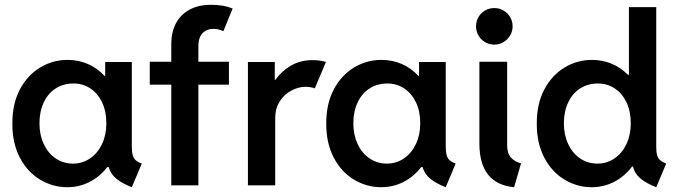

<svg xmlns="http://www.w3.org/2000/svg" viewBox="-20 -782 2865 810"><path d="M438.5 -77.1H432.6Q401.4 -36.6 357.9 -14.4Q314.5 7.8 263.7 7.8Q202.6 7.8 149.2 -24.2Q95.7 -56.2 63.7 -117.2Q31.7 -178.2 32.2 -260.7Q31.7 -343.3 63.7 -404.1Q95.7 -464.8 149.2 -497.1Q202.6 -529.3 264.6 -529.3Q311 -529.3 350.8 -512Q390.6 -494.6 420.9 -461.9H423.8V-520.5H536.1V-167Q536.1 -142.6 539.6 -128.9Q543 -115.2 551.8 -106.9Q560.5 -98.6 578.1 -91.8L536.1 7.8Q495.6 -7.8 471.2 -27.8Q446.8 -47.9 438.5 -77.1ZM428.7 -261.7Q428.7 -313 410.2 -351.1Q391.6 -389.2 359.9 -409.7Q328.1 -430.2 289.1 -429.7Q247.6 -429.7 215.1 -408.9Q182.6 -388.2 164.6 -349.9Q146.5 -311.5 146.5 -261.7Q146.5 -212.9 164.6 -174.3Q182.6 -135.7 214.8 -113.8Q247.1 -91.8 288.1 -91.8Q328.1 -91.8 360.1 -113.8Q392.1 -135.7 410.4 -174.3Q428.7 -212.9 428.7 -261.7Z M611.8 -521.5H702.6V-596.7Q702.6 -645.5 721.9 -682.9Q741.2 -720.2 779.1 -741Q816.9 -761.7 870.6 -761.7Q924.3 -761.7 961.4 -746.1L922.4 -650.4Q902.3 -660.2 880.4 -660.2Q851.6 -660.2 834.2 -641.6Q816.9 -623 816.9 -587.9V-521.5H945.8V-424.8H816.9V0H702.6V-424.8H611.8Z M1025.9 -520.5H1139.2V-444.3H1141.1Q1167 -481.4 1207 -504.9Q1247.1 -528.3 1298.3 -528.3Q1315.9 -528.3 1332 -525.9Q1348.1 -523.4 1355 -520.5L1308.1 -409.2Q1304.2 -411.6 1292.7 -413.6Q1281.2 -415.5 1268.1 -416Q1239.3 -415.5 1209.5 -400.1Q1179.7 -384.8 1160.4 -354.7Q1141.1 -324.7 1141.1 -284.2V0H1025.9Z M1762.7 -77.1H1756.8Q1725.6 -36.6 1682.1 -14.4Q1638.7 7.8 1587.9 7.8Q1526.9 7.8 1473.4 -24.2Q1419.9 -56.2 1387.9 -117.2Q1356 -178.2 1356.4 -260.7Q1356 -343.3 1387.9 -404.1Q1419.9 -464.8 1473.4 -497.1Q1526.9 -529.3 1588.9 -529.3Q1635.3 -529.3 1675 -512Q1714.8 -494.6 1745.1 -461.9H1748V-520.5H1860.4V-167Q1860.4 -142.6 1863.8 -128.9Q1867.2 -115.2 1876 -106.9Q1884.8 -98.6 1902.3 -91.8L1860.4 7.8Q1819.8 -7.8 1795.4 -27.8Q1771 -47.9 1762.7 -77.1ZM1752.9 -261.7Q1752.9 -313 1734.4 -351.1Q1715.8 -389.2 1684.1 -409.7Q1652.3 -430.2 1613.3 -429.7Q1571.8 -429.7 1539.3 -408.9Q1506.8 -388.2 1488.8 -349.9Q1470.7 -311.5 1470.7 -261.7Q1470.7 -212.9 1488.8 -174.3Q1506.8 -135.7 1539.1 -113.8Q1571.3 -91.8 1612.3 -91.8Q1652.3 -91.8 1684.3 -113.8Q1716.3 -135.7 1734.6 -174.3Q1752.9 -212.9 1752.9 -261.7Z M2002.4 -174.8V-521.5H2119.6V-167Q2119.6 -134.8 2136 -116.9Q2152.3 -99.1 2178.2 -92.8L2148.9 7.8Q2003.4 -5.9 2002.4 -174.8ZM1988.3 -670.9Q1988.3 -692.4 1998.5 -710Q2008.8 -727.5 2026.4 -737.8Q2043.9 -748 2065.4 -748Q2086.4 -748 2104 -737.8Q2121.6 -727.5 2132.1 -710Q2142.6 -692.4 2142.6 -670.9Q2142.6 -649.9 2132.1 -632.3Q2121.6 -614.7 2104 -604.2Q2086.4 -593.8 2065.4 -593.8Q2043.9 -593.8 2026.4 -604.2Q2008.8 -614.7 1998.5 -632.3Q1988.3 -649.9 1988.3 -670.9Z M2650.4 -79.1H2646.5Q2615.2 -38.1 2571.3 -15.1Q2527.3 7.8 2476.1 7.8Q2415 7.8 2361.6 -24.2Q2308.1 -56.2 2276.1 -117.2Q2244.1 -178.2 2244.6 -260.7Q2244.1 -343.3 2276.1 -404.1Q2308.1 -464.8 2361.6 -497.1Q2415 -529.3 2477.1 -529.3Q2521.5 -529.3 2560.3 -513.2Q2599.1 -497.1 2628.4 -466.8H2633.3V-752H2748.5V-160.2Q2748.5 -139.6 2752.2 -127.2Q2755.9 -114.7 2764.6 -106.7Q2773.4 -98.6 2790.5 -91.8L2748.5 7.8Q2703.6 -9.8 2680.2 -30.5Q2656.7 -51.3 2650.4 -79.1ZM2641.1 -261.7Q2641.1 -313 2622.6 -351.1Q2604 -389.2 2572.3 -409.7Q2540.5 -430.2 2501.5 -429.7Q2460 -429.7 2427.5 -408.9Q2395 -388.2 2377 -349.9Q2358.9 -311.5 2358.9 -261.7Q2358.9 -212.9 2377 -174.3Q2395 -135.7 2427.2 -113.8Q2459.5 -91.8 2500.5 -91.8Q2540.5 -91.8 2572.5 -113.8Q2604.5 -135.7 2622.8 -174.3Q2641.1 -212.9 2641.1 -261.7Z"/></svg>

Font: Reddit Sans Strawberry SemiBold
Style: Regular
Weight: 600
Designer: Stephen Hutchings
Foundry: Reddit
Version: Version 1.013